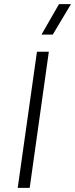

<svg xmlns="http://www.w3.org/2000/svg" viewBox="-20 -911 364 931"><path d="M216.8 -660.2 124 0H65.9L159.2 -660.2ZM181.2 -743.2 266.1 -891.1H324.2L235.8 -743.2Z"/></svg>

Font: Human Sans Light
Style: Italic
Weight: 300
Italic angle: -8°
Designer: Tim Radville
Foundry: Continuum
Version: Version 1.000;FEAKit 1.0